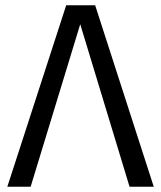

<svg xmlns="http://www.w3.org/2000/svg" viewBox="-20 -708 611 728"><path d="M340.8 -688 563 0H471.2L284.2 -616.2L96.2 0H7.8L231 -688Z"/></svg>

Font: Fira Sans Book
Style: Regular
Weight: 350
Designer: Carrois Corporate & Edenspiekermann AG
Foundry: Carrois Corporate GbR & Edenspiekermann AG
Version: Version 4.203;PS 004.203;hotconv 1.0.88;makeotf.lib2.5.64775